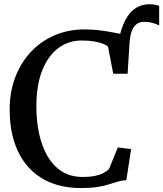

<svg xmlns="http://www.w3.org/2000/svg" viewBox="-20 -894 786 924"><path d="M594 -537.5 559 -573.5 549 -690Q562 -758 583.5 -798Q605 -838 634.2 -855.8Q663.5 -873.5 699 -873.5Q715 -873.5 726 -871.2Q737 -869 746 -865.5V-771.5Q733 -778.5 714.2 -783.8Q695.5 -789 674 -789Q654.5 -789 639.2 -779.2Q624 -769.5 614.8 -746.2Q605.5 -723 603 -681ZM371 11Q287 11 222.8 -15.5Q158.5 -42 114.8 -91.8Q71 -141.5 48.8 -211Q26.5 -280.5 26.5 -366Q26.5 -452.5 53.8 -523.2Q81 -594 129.8 -645.5Q178.5 -697 244.2 -724.8Q310 -752.5 387 -752.5Q422.5 -752.5 454 -748.8Q485.5 -745 512.8 -740Q540 -735 563 -730.5Q586 -726 604 -724.5L594 -539H525L500 -669Q492 -677 475 -683.8Q458 -690.5 432.2 -694.8Q406.5 -699 372 -699Q309.5 -699 260.5 -662.5Q211.5 -626 183.2 -555.2Q155 -484.5 155 -381.5Q155 -312.5 168.2 -251Q181.5 -189.5 208.5 -142.8Q235.5 -96 277.5 -69.2Q319.5 -42.5 377 -42.5Q414 -42.5 438.2 -47.8Q462.5 -53 478 -61.5Q493.5 -70 504.5 -80L547 -184.5L611 -176.5L588 -27Q566.5 -26 547 -20Q527.5 -14 504.2 -6.8Q481 0.5 449 5.8Q417 11 371 11Z"/></svg>

Font: Merriweather 28pt Medium
Style: Regular
Weight: 500
Version: Version 2.100